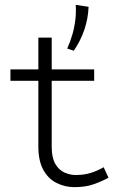

<svg xmlns="http://www.w3.org/2000/svg" viewBox="-20 -757 485 791"><path d="M287 14Q247 14 212.5 -3.5Q178 -21 158 -58Q138 -95 138 -154V-602H193V-152Q193 -107 208 -81.5Q223 -56 246 -46Q269 -36 292 -36Q327 -36 355 -45Q383 -54 407 -68L427 -25Q400 -10 366 2Q332 14 287 14ZM23 -424V-471H368V-424ZM292 -737 345 -729Q343 -680 327.5 -634.5Q312 -589 284 -548L257 -557Q270 -586 278.5 -616Q287 -646 290.5 -676.5Q294 -707 292 -737Z"/></svg>

Font: BioRhyme ExtraBold Light
Style: Regular
Weight: 300
Version: Version 1.600;gftools[0.9.33]